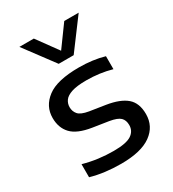

<svg xmlns="http://www.w3.org/2000/svg" viewBox="-196 -915 930 1032"><g transform="rotate(-30 269.0 -399.0)"><path d="M249 10Q198 10 151 4Q104 -2 62.5 -14V-95Q109 -82 155.2 -76Q201.5 -70 249 -70Q327 -70 358.5 -91Q390 -112 390 -149Q390 -179.5 372.8 -196.2Q355.5 -213 308 -221L211 -236Q124.5 -249.5 88.2 -287.8Q52 -326 52 -387.5Q52 -460 113 -506.2Q174 -552.5 309.5 -552.5Q395 -552.5 466.5 -532V-451.5Q391.5 -472.5 310 -472.5Q251.5 -472.5 218.8 -461.8Q186 -451 173 -432.8Q160 -414.5 160 -392Q160 -366 176 -347.2Q192 -328.5 239.5 -320.5L336 -305.5Q418 -292.5 457.8 -258.2Q497.5 -224 497.5 -155.5Q497.5 -79.5 435.5 -34.8Q373.5 10 249 10ZM226 -623.5 88.5 -808H178L272.5 -678L367 -808H456.5L319 -623.5Z"/></g></svg>

Font: Encode Sans Exp Md
Style: Regular
Weight: 500
Width: 7
Designer: Multiple Designers
Foundry: Impallari Type
Version: Version 3.002; ttfautohint (v1.8.3) -l 8 -r 50 -G 200 -x 14 